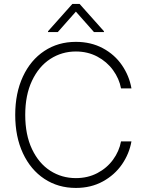

<svg xmlns="http://www.w3.org/2000/svg" viewBox="-20 -925 727 955"><path d="M357.4 -668.9Q287.6 -668.9 230.2 -631.8Q172.9 -594.7 139.2 -523.4Q105.5 -452.1 105.5 -353.5Q105.5 -254.4 139.2 -183.3Q172.9 -112.3 230 -75.7Q287.1 -39.1 357.4 -39.1Q416.5 -39.1 464.1 -64Q511.7 -88.9 542.2 -130.6Q572.8 -172.4 582 -221.7H633.8Q623 -160.2 586.7 -107.4Q550.3 -54.7 491.5 -22.5Q432.6 9.8 357.4 9.8Q269 9.8 200.7 -35.4Q132.3 -80.6 94 -162.8Q55.7 -245.1 55.7 -353.5Q55.7 -461.9 94 -544.2Q132.3 -626.5 200.7 -671.6Q269 -716.8 357.4 -716.8Q432.6 -716.8 491.7 -685.1Q550.8 -653.3 586.9 -600.3Q623 -547.4 633.8 -485.4H582Q572.8 -534.2 542.2 -576.2Q511.7 -618.2 463.9 -643.6Q416 -668.9 357.4 -668.9ZM357.4 -867.2 267.6 -765.6H218.8V-769.5L339.8 -905.3H376L497.1 -769.5V-765.6H447.3Z"/></svg>

Font: Pretendard JP ExtraLight
Style: Regular
Weight: 200
Designer: Base glyphs from Inter by Rasmus Andersson; Hangeul glyphs from Noto Sans CJK(Source Han Sans) by Jang Soo-young and Kan
Foundry: Kil Hyung-jin
Version: Version 1.309